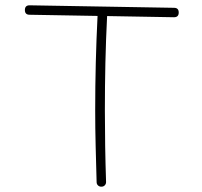

<svg xmlns="http://www.w3.org/2000/svg" viewBox="-20 -680 754 716"><path d="M358.9 16.1Q351.1 16.6 345.7 11.7Q340.3 6.8 340.3 -1Q338.4 -67.9 336.7 -135Q335 -202.1 335 -269Q335 -357.9 337.2 -445.6Q339.4 -533.2 343.8 -620.6L90.3 -625Q72.8 -625 72.8 -642.6Q72.8 -660.2 90.3 -660.2L628.9 -650.9Q646.5 -650.9 646.5 -633.3Q646.5 -615.7 628.9 -615.7L379.4 -620.1Q375 -532.2 373 -445.3Q371.1 -358.4 371.1 -269Q371.1 -135.7 375.5 -2.4Q376 5.4 371.1 10.7Q366.2 16.1 358.9 16.1Z"/></svg>

Font: Mikhak-DS1-FD ExtraLight
Style: Regular
Weight: 200
Designer: Amin Abedi
Version: Version 3.2